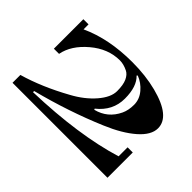

<svg xmlns="http://www.w3.org/2000/svg" viewBox="-77 -900 709 709"><g transform="rotate(45 277.5 -545.5)"><path d="M494 -494H521V-362H25V-403Q112 -428 206 -480Q256 -507 288 -544Q320 -581 320 -613.5Q320 -646 311.5 -664.5Q303 -683 289 -690Q267 -701 247 -701Q186 -701 133.5 -656.5Q81 -612 71 -559H44V-713H71V-687Q162 -729 284 -729Q354 -729 412 -714Q524 -685 524 -623Q524 -588 483.5 -552.5Q443 -517 374 -488Q247 -434 103 -397V-391Q334 -398 494 -447ZM330 -705Q360 -677 360 -614Q360 -551 307 -509L309 -505Q365 -519 390 -572Q400 -593 400 -622Q400 -651 380 -674.5Q360 -698 333 -708Z"/></g></svg>

Font: Diplomata SC
Style: Regular
Weight: 400
Width: 7
Designer: Eduardo Rodriguez Tunni
Foundry: Eduardo Rodriguez Tunni
Version: Version 1.001